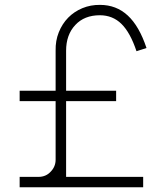

<svg xmlns="http://www.w3.org/2000/svg" viewBox="-20 -786 698 806"><path d="M257.5 -43.5H581V0H62.5V-43.5H141.5Q172.5 -43.5 192.5 -65Q213.5 -86.5 213.5 -115.5V-361.5H62.5V-405H213.5V-573Q212.5 -615 226.8 -650.5Q241 -686 266.2 -711.8Q291.5 -737.5 326 -751.8Q360.5 -766 400 -765.5Q468 -765.5 516.2 -721Q564.5 -676.5 595 -584.5L553 -571Q527 -649 490 -685.5Q453 -722 399 -722Q334 -722 296 -681Q257.5 -640 257.5 -573V-405H467.5V-361.5H257.5Z"/></svg>

Font: Russisch Sans ExtraLight
Style: Regular
Weight: 200
Width: 4
Designer: Michael Sharanda (font) & Cristiano Sobral (main changes)
Foundry: Michael Sharanda
Version: Version 2.00;September 8, 2020;FontCreator 13.0.0.2681 64-bi